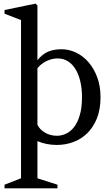

<svg xmlns="http://www.w3.org/2000/svg" viewBox="-20 -782 616 1052"><path d="M294.9 230V250H4.9V230L95.2 194.8V-671.9L4.9 -707V-727.1L174.8 -762.2L185.1 -752V-452.1Q212.4 -485.8 243.7 -499Q274.9 -512.2 316.9 -512.2Q357.9 -512.2 396.5 -493.9Q435.1 -475.6 464.8 -441.4Q494.6 -407.2 512.7 -358.6Q530.8 -310.1 530.8 -250Q530.8 -182.1 510.7 -132.8Q490.7 -83.5 457.3 -51.3Q423.8 -19 380.9 -3.4Q337.9 12.2 292 12.2Q233.4 12.2 185.1 -8.8V194.8ZM295.9 -461.9Q265.1 -461.9 235.4 -447.8Q205.6 -433.6 185.1 -408.2V-98.1Q199.2 -70.3 228.3 -54.2Q257.3 -38.1 292 -38.1Q316.9 -38.1 341.6 -49.3Q366.2 -60.5 385.7 -85.7Q405.3 -110.8 417.2 -151.1Q429.2 -191.4 429.2 -250Q429.2 -296.4 420.2 -335.4Q411.1 -374.5 394 -402.6Q377 -430.7 352.3 -446.3Q327.6 -461.9 295.9 -461.9Z"/></svg>

Font: Amethysta
Style: Regular
Weight: 400
Designer: Konstantin Vinogradov, Alexei Vanyashin
Foundry: Cyreal (www.cyreal.org)
Version: Version 1.003